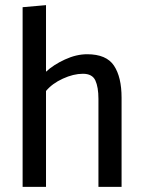

<svg xmlns="http://www.w3.org/2000/svg" viewBox="-20 -727 558 747"><path d="M319 -516Q394 -516 423.5 -471.5Q453 -427 453 -347V0H363V-342Q363 -388 351 -414Q339 -440 302.5 -440Q266 -440 224.5 -421Q183 -402 159 -373V0H68V-699L159 -707V-448Q188 -475 232.5 -495.5Q277 -516 319 -516Z"/></svg>

Font: Rambla
Style: Regular
Weight: 400
Designer: Martin Sommaruga
Foundry: Martin Sommaruga
Version: Version 1.001